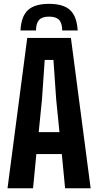

<svg xmlns="http://www.w3.org/2000/svg" viewBox="-20 -1002 522 1022"><path d="M241.5 -981.5Q317.5 -981.5 353.2 -948.2Q389 -915 393.5 -840H311Q311 -878.5 294.5 -896Q278 -913.5 241.5 -913.5Q204 -913.5 188 -895.8Q172 -878 171.5 -840H89Q93 -915 128.8 -948.2Q164.5 -981.5 241.5 -981.5ZM20 0 125 -800H357.5L462.5 0H326.5L309 -182H173.5L156 0ZM186 -298.5H296.5L279 -473.5L264.5 -683H218L203.5 -473.5Z"/></svg>

Font: Big Shoulders Text Thin ExtraBold
Style: Regular
Weight: 800
Version: Version 2.002